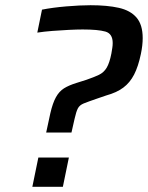

<svg xmlns="http://www.w3.org/2000/svg" viewBox="-20 -716 567 736"><path d="M157 -208 173 -282Q182 -321 194.5 -343.5Q207 -366 225.5 -377.5Q244 -389 273 -398L311 -410Q340 -420 359 -429Q378 -438 389 -456.5Q400 -475 407 -511Q409 -523 410.5 -532.5Q412 -542 412 -551Q412 -587 384 -595Q356 -603 297 -603Q275 -603 244 -601.5Q213 -600 181 -597.5Q149 -595 123 -591L141 -679Q181 -687 234 -691.5Q287 -696 327 -696Q391 -696 435.5 -686Q480 -676 503.5 -648.5Q527 -621 527 -570Q527 -542 520 -509Q510 -461 494 -430Q478 -399 452.5 -380Q427 -361 387 -350L352 -338Q317 -326 301 -319.5Q285 -313 278.5 -300.5Q272 -288 266 -261L254 -208ZM104 0 127 -112H244L221 0Z"/></svg>

Font: Saira Medium
Style: Italic
Weight: 500
Italic angle: -12°
Designer: Hector Gatti with collaboration of the Omnibus-Type team
Foundry: Omnibus-Type
Version: Version 1.100; ttfautohint (v1.8.3)